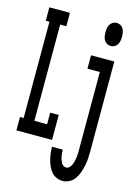

<svg xmlns="http://www.w3.org/2000/svg" viewBox="-140 -822 781 1108"><g transform="rotate(15 250.0 -268.0)"><path d="M16 0V-80H38V-655H16V-735H139V-655H102V-80H178V-149H229V0ZM416 -611Q404 -611 393 -617Q382 -623 376 -633.5Q370 -644 368 -656Q366 -668 366 -680Q366 -692 368 -704Q370 -716 376 -726.5Q382 -737 393 -743Q404 -749 416 -749Q428 -749 438.5 -743Q449 -737 455 -726.5Q461 -716 463 -704Q465 -692 465 -680Q465 -668 463 -656Q461 -644 455 -633.5Q449 -623 438.5 -617Q428 -611 416 -611ZM348 213Q329 213 311 205Q293 197 281 182.5Q269 168 261 150.5Q253 133 248.5 114Q244 95 241.5 76.5Q239 58 239 38H303Q303 48 304 57.5Q305 67 306.5 76.5Q308 86 311 95Q314 104 318.5 112.5Q323 121 330.5 127Q338 133 348 133Q360 133 368.5 123.5Q377 114 381.5 103Q386 92 388.5 80Q391 68 392.5 56.5Q394 45 394 33Q394 21 394 9V-450H320V-530H459V9Q459 30 457.5 51.5Q456 73 451.5 94Q447 115 440 135.5Q433 156 420.5 174Q408 192 388.5 202.5Q369 213 348 213Z"/></g></svg>

Font: Iosevka Slab Medium
Style: Regular
Weight: 500
Monospace: yes
Designer: Belleve Invis
Foundry: Belleve Invis
Version: Version 11.1.1; ttfautohint (v1.8.3)